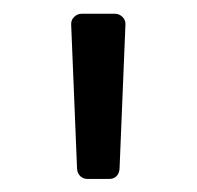

<svg xmlns="http://www.w3.org/2000/svg" viewBox="-20 -748 294 287"><path d="M110.8 -480.5Q104.5 -480.5 100.1 -484.6Q95.7 -488.8 95.2 -495.6L86.4 -710.9Q85.9 -717.8 90.8 -722.7Q95.7 -727.5 102.5 -727.5H151.4Q158.2 -727.5 163.1 -722.7Q168 -717.8 167.5 -710.9L158.7 -495.6Q158.2 -488.8 154.1 -484.6Q149.9 -480.5 143.1 -480.5Z"/></svg>

Font: Inter Numeric Softened
Style: Regular
Weight: 400
Designer: Aaron212
Version: Version 1.004